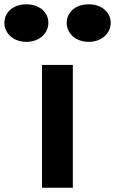

<svg xmlns="http://www.w3.org/2000/svg" viewBox="-103 -881 539 901"><path d="M94.2 0H238.8V-576.2H94.2ZM313 -684.6C377 -684.6 416.5 -727.1 416.5 -773.9C416.5 -821.3 377 -860.8 313 -860.8C249.5 -860.8 210 -821.3 210 -773.9C210 -727.1 249.5 -684.6 313 -684.6ZM20.5 -684.6C84.5 -684.6 124 -727.1 124 -773.9C124 -821.3 84.5 -860.8 20.5 -860.8C-43 -860.8 -82.5 -821.3 -82.5 -773.9C-82.5 -727.1 -43 -684.6 20.5 -684.6Z"/></svg>

Font: Krona One
Style: Regular
Weight: 400
Designer: Yvonne Schüttler
Foundry: Yvonne Schüttler
Version: Version 1.002